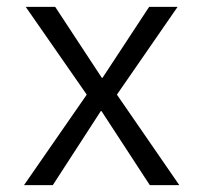

<svg xmlns="http://www.w3.org/2000/svg" viewBox="-20 -540 593 560"><path d="M277 -313H279L415 -520H498L321 -264L503 0H417L276 -216H274L134 0H50L233 -264L55 -520H141Z"/></svg>

Font: Mplus 1p
Style: Regular
Weight: 400
Version: Version 1.061